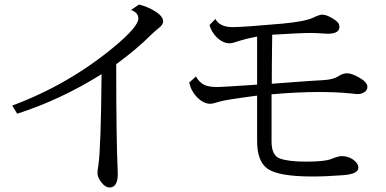

<svg xmlns="http://www.w3.org/2000/svg" viewBox="-20 -795 1710 851"><path d="M34.2 -327.1Q282.7 -419.4 483.9 -585.9Q593.3 -676.3 593.3 -713.4Q593.3 -738.3 561 -751L596.2 -774.9Q633.3 -766.1 667 -745.1Q703.1 -723.1 703.1 -699.7Q703.1 -686 684.6 -671.4Q661.6 -652.8 645.5 -636.7Q588.4 -579.1 495.1 -510.3Q495.1 -182.6 501.5 -42.5Q502 -30.8 502 -24.4Q502 36.1 465.3 36.1Q448.2 36.1 430.7 15.1Q412.1 -7.8 412.1 -27.8Q412.1 -38.1 416 -63Q427.2 -131.8 430.2 -466.3Q249.5 -353 56.2 -291Z M934.6 -710.9Q954.6 -674.8 1010.7 -674.8Q1058.6 -674.8 1233.4 -690.4Q1333 -699.7 1369.6 -717.3Q1395.5 -730 1406.7 -730Q1433.1 -730 1468.8 -703.6Q1484.4 -692.4 1484.4 -675.8Q1484.4 -645.5 1432.6 -645.5Q1424.3 -645.5 1405.3 -647Q1378.4 -648.9 1356 -648.9Q1312 -648.9 1186.5 -641.1Q1184.6 -511.2 1184.6 -423.8Q1229 -427.2 1289.6 -431.6Q1351.1 -436.5 1414.6 -439.9Q1458 -442.4 1481.4 -458Q1499.5 -470.2 1518.6 -470.2Q1537.6 -470.2 1568.8 -453.1Q1608.4 -431.6 1608.4 -409.7Q1608.4 -396 1596.7 -387.7Q1583 -377.9 1564 -377.9Q1562.5 -377.9 1530.3 -381.3Q1469.7 -387.2 1395 -387.2Q1297.9 -387.2 1183.6 -377V-168Q1183.6 -105.5 1220.7 -92.3Q1259.3 -78.6 1337.4 -78.6Q1419.4 -78.6 1448.2 -90.3Q1479.5 -103 1494.1 -103Q1530.8 -103 1555.7 -78.6Q1568.4 -65.9 1568.4 -51.8Q1568.4 -23.4 1501 -18.6Q1426.8 -12.7 1365.2 -12.7Q1213.9 -12.7 1165.5 -47.4Q1119.6 -80.1 1119.6 -169.9V-371.1L1111.3 -370.1Q978 -352.5 953.6 -344.7Q922.9 -335 911.6 -335Q879.9 -335 848.6 -369.1Q826.7 -393.1 818.8 -429.2L848.6 -456.1Q862.8 -430.2 884.3 -419.4Q905.3 -409.2 943.4 -409.2Q962.4 -409.2 1098.1 -418.5L1119.6 -419.9V-632.8Q1072.3 -624.5 1021.5 -607.9Q1007.8 -603 999 -603Q966.8 -603 939 -631.3Q916 -655.3 908.7 -684.1Z"/></svg>

Font: BIZ UDPMincho
Style: Regular
Weight: 400
Designer: TypeBank Co., Ltd.
Foundry: Morisawa Inc.
Version: Version 1.06